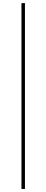

<svg xmlns="http://www.w3.org/2000/svg" viewBox="-20 -982 299 1236"><path d="M140.6 -961.9V234.4H118.2V-961.9Z"/></svg>

Font: Inter 18pt Thin
Style: Regular
Weight: 250
Designer: Rasmus Andersson
Foundry: rsms
Version: Version 4.001;git-66647c0bb